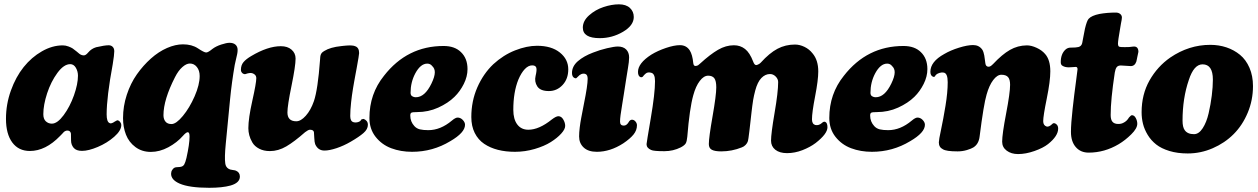

<svg xmlns="http://www.w3.org/2000/svg" viewBox="-20 -706 5955 909"><path d="M554.2 -113.8Q554.2 -87.9 520.5 -58.3Q486.8 -28.8 442.9 -10.3Q398.9 8.3 368.2 8.3Q340.8 8.3 328.6 -6.3Q316.4 -21 316.4 -41Q316.4 -70.3 315.9 -73.2Q313.5 -87.9 298.8 -87.9Q293.9 -87.9 289.3 -85.7Q284.7 -83.5 282 -80.8Q279.3 -78.1 273.9 -72Q268.6 -65.9 264.6 -62.5Q195.8 8.8 121.6 8.8Q67.9 8.8 38.1 -31.5Q8.3 -71.8 8.3 -143.6Q8.3 -212.4 31.5 -277.1Q54.7 -341.8 92 -388.4Q129.4 -435.1 178.5 -463.1Q227.5 -491.2 277.3 -491.2Q290.5 -491.2 304 -486.1Q317.4 -481 324 -476.6Q330.6 -472.2 342.8 -462.2Q355 -452.1 356 -451.2Q365.7 -443.8 377 -443.8Q386.2 -443.8 397.5 -457.5Q412.6 -475.6 435.1 -482.4Q475.1 -491.7 494.6 -491.7Q506.3 -491.7 513.7 -484.1Q521 -476.6 521 -463.4Q521 -446.8 513.7 -401.9Q484.9 -246.6 484.9 -164.6Q484.9 -129.4 498.5 -123.5Q502 -121.1 507.1 -122.3Q512.2 -123.5 515.1 -125.2Q518.1 -127 523.4 -130.4Q528.8 -133.8 533.2 -135.7Q538.1 -137.7 543.5 -133.8Q548.3 -129.9 551.3 -124.5Q554.2 -120.1 554.2 -113.8ZM312.5 -402.3Q282.2 -402.3 251.7 -360.8Q221.2 -319.3 203.1 -264.2Q185.1 -209 185.1 -165.5Q185.1 -142.6 197 -131.6Q209 -120.6 225.6 -120.6Q251.5 -120.6 281.2 -160.6Q311 -200.7 330.1 -254.4Q349.1 -308.1 349.1 -347.7Q349.1 -368.2 339.1 -385.3Q329.1 -402.3 312.5 -402.3Z M956.1 -457.5Q965.3 -457.5 985.4 -474.1Q1002 -486.8 1027.3 -495.1Q1052.7 -503.4 1066.4 -503.4Q1085 -503.4 1095 -494.4Q1105 -485.4 1105 -469.7Q1105 -460.4 1103 -450.4Q1101.1 -440.4 1097.4 -425.8Q1093.8 -411.1 1091.3 -398.4Q1077.1 -315.9 1069.3 -236.3L1048.8 -24.9Q1042.5 39.6 1046.4 66.9Q1048.3 85 1062.5 93.3Q1068.4 97.2 1080.6 98.6Q1092.8 100.1 1097.2 102.1Q1115.7 110.4 1115.7 129.9Q1115.7 159.7 1071.3 172.4Q1032.7 183.1 970.7 183.1Q876 183.1 830.1 163.1Q790 145.5 790 116.7Q790 106.4 795.4 98.4Q800.8 90.3 806.2 87.9Q811 85.4 821.3 85.2Q831.5 85 836.9 83.5Q846.7 81.5 852.1 72.8Q857.4 64 862.8 41.5Q877.4 -23.9 877.4 -59.6Q877.4 -80.1 869.1 -80.1Q861.3 -80.1 846.2 -63Q817.9 -30.8 776.9 -8.8Q735.8 13.2 694.3 13.2Q651.9 13.2 621.1 -9.8Q590.3 -32.7 576.4 -68.4Q562.5 -104 562.5 -147Q562.5 -203.1 580.3 -257.3Q598.1 -311.5 627.9 -353.8Q657.7 -396 694.3 -428.7Q731 -461.4 770.8 -478.8Q810.5 -496.1 846.2 -496.1Q888.2 -496.1 917 -477.1Q946.3 -457.5 956.1 -457.5ZM878.9 -405.3Q862.3 -405.3 843.3 -388.4Q824.2 -371.6 808.6 -340.8Q753.9 -233.9 753.9 -160.6Q753.9 -141.1 764.2 -129.4Q773.4 -118.7 792 -118.7Q814 -118.7 845.7 -157Q877.4 -195.3 901.4 -250Q925.3 -304.7 925.3 -346.2Q925.3 -372.1 912.1 -388.7Q898.9 -405.3 878.9 -405.3Z M1257.8 9.3Q1228.5 9.3 1207 -2Q1185.5 -13.2 1175 -31Q1164.6 -48.8 1160.2 -65.7Q1155.8 -82.5 1155.8 -99.1Q1155.8 -145.5 1174.6 -229.2Q1193.4 -313 1193.4 -335.9Q1193.4 -345.7 1187 -352.1Q1182.1 -356.9 1174.3 -359.4Q1163.1 -362.8 1142.6 -355.5Q1138.2 -353.5 1130.4 -357.4Q1120.6 -364.3 1120.6 -375Q1120.6 -397.5 1132.8 -411.9Q1145 -426.3 1168.9 -440.4Q1247.6 -487.3 1309.6 -487.3Q1341.3 -487.3 1359.9 -471.2Q1379.4 -454.6 1379.4 -428.7Q1379.4 -393.6 1360.1 -299.6Q1340.8 -205.6 1340.8 -173.8Q1340.8 -131.8 1382.8 -131.8Q1404.3 -131.8 1427.7 -158Q1451.2 -184.1 1466.3 -227.5Q1484.9 -282.7 1495.1 -421.4Q1495.1 -423.3 1495.6 -428Q1496.1 -432.6 1496.1 -434.6Q1496.1 -436.5 1496.8 -440.4Q1497.6 -444.3 1498.3 -446.3Q1499 -448.2 1500.5 -451.2Q1502 -454.1 1503.9 -456.1Q1505.9 -458 1508.8 -460.4Q1511.7 -462.9 1515.6 -464.8Q1543.5 -482.4 1595.7 -487.8Q1598.6 -488.3 1606.2 -489Q1613.8 -489.7 1617.2 -490Q1620.6 -490.2 1627.2 -490.7Q1633.8 -491.2 1637.5 -491Q1641.1 -490.7 1646.2 -490.5Q1651.4 -490.2 1655.3 -489.3Q1659.2 -488.3 1662.6 -486.8Q1680.2 -480 1680.2 -454.6Q1680.2 -446.8 1668.5 -382.8Q1667.5 -378.4 1663.1 -354Q1658.7 -329.6 1657 -320.6Q1655.3 -311.5 1651.6 -289.3Q1647.9 -267.1 1646.2 -253.9Q1644.5 -240.7 1642.3 -221.9Q1640.1 -203.1 1639.2 -187.3Q1638.2 -171.4 1638.2 -156.7Q1638.2 -132.8 1652.3 -127.9Q1663.1 -124.5 1675 -127.9Q1687 -131.3 1690.9 -140.6Q1699.7 -143.1 1700.7 -143.1Q1708.5 -141.1 1715.1 -134Q1721.7 -127 1721.7 -115.2Q1721.7 -94.2 1700.9 -76.2Q1680.2 -58.1 1640.6 -35.2Q1607.9 -16.1 1573.5 -4.6Q1539.1 6.8 1516.1 6.8Q1485.4 6.8 1472.2 -23.4Q1468.8 -32.7 1468 -52Q1467.3 -71.3 1466.3 -80.1Q1464.4 -91.8 1447.3 -91.8Q1439.5 -91.8 1424.3 -80.1Q1373.5 -35.2 1335.4 -12.9Q1297.4 9.3 1257.8 9.3Z M2080.1 -488.3Q2132.8 -488.3 2162.1 -459.5Q2193.4 -429.7 2193.4 -378.9Q2193.4 -343.8 2175.8 -308.6Q2158.2 -273.4 2131.8 -247.6Q2101.6 -217.8 2054.7 -196.5Q2007.8 -175.3 1954.1 -175.3Q1933.6 -175.3 1928 -172.6Q1922.4 -169.9 1922.4 -159.2Q1922.4 -129.9 1941.9 -108.9Q1952.6 -97.2 1968.3 -93.5Q1983.9 -89.8 2007.8 -89.8Q2065.4 -89.8 2119.1 -134.8Q2136.2 -149.4 2146.5 -149.4Q2159.7 -149.4 2170.4 -138.7Q2181.6 -127.4 2181.6 -115.2Q2181.6 -78.1 2111.8 -37.6Q2028.8 12.7 1930.7 12.7Q1877 12.7 1832.3 -4.2Q1787.6 -21 1758.3 -58.1Q1729 -95.2 1729 -147.5Q1729 -261.7 1797.9 -347.2Q1907.7 -488.3 2080.1 -488.3ZM1929.2 -252Q1938 -245.6 1948.7 -245.6Q1991.2 -245.6 2022.5 -310.1Q2038.6 -343.3 2038.6 -363.8Q2038.6 -381.8 2026.4 -393.1Q2017.6 -404.8 2002.9 -404.8Q1971.2 -404.8 1946.3 -358.9Q1923.8 -316.9 1923.8 -266.6Q1923.8 -257.3 1929.2 -252Z M2522.5 -489.3Q2590.8 -489.3 2630.6 -457.3Q2670.4 -425.3 2670.4 -377.9Q2670.4 -332.5 2643.6 -303.7Q2616.7 -274.9 2578.6 -274.9Q2538.1 -274.9 2523.7 -297.1Q2509.3 -319.3 2515.6 -346.2Q2522.5 -375 2519 -385.7Q2515.6 -396.5 2499.5 -396.5Q2481.4 -396.5 2464.6 -378.9Q2447.8 -361.3 2434.1 -329.1Q2410.2 -270 2410.2 -186Q2410.2 -141.6 2429 -116.7Q2447.8 -91.8 2481.4 -91.8Q2532.2 -91.8 2592.8 -140.6Q2612.8 -155.8 2623.5 -155.8Q2637.7 -155.8 2646.7 -140.4Q2655.8 -125 2655.8 -109.9Q2655.8 -94.2 2637 -73.5Q2618.2 -52.7 2587.6 -33.4Q2557.1 -14.2 2511.5 -0.7Q2465.8 12.7 2418 12.7Q2374 12.7 2337.4 3.4Q2300.8 -5.9 2272.2 -25.1Q2243.7 -44.4 2227.5 -76.7Q2211.4 -108.9 2211.4 -151.9Q2211.4 -227.1 2239.7 -292Q2268.1 -356.9 2315.4 -401.9Q2363.3 -445.8 2418.7 -467.5Q2474.1 -489.3 2522.5 -489.3Z M2739.3 -575.2Q2739.3 -606.9 2768.8 -633.3Q2798.3 -659.7 2837.2 -672.6Q2876 -685.5 2910.2 -685.5Q2943.8 -685.5 2962.2 -668.5Q2980.5 -651.4 2980.5 -625.5Q2980.5 -585.4 2929.4 -555.4Q2878.4 -525.4 2819.3 -525.4Q2739.3 -525.4 2739.3 -575.2ZM2745.1 -217.3Q2762.2 -301.3 2762.2 -333Q2762.2 -352.5 2751 -356Q2742.7 -358.9 2732.9 -355.5Q2723.6 -351.6 2717.8 -344.7Q2709.5 -336.4 2708.5 -335.9Q2705.1 -334 2699.7 -336.9Q2688 -342.3 2688 -360.4Q2688 -392.1 2715.8 -416.3Q2743.7 -440.4 2787.6 -457Q2819.8 -469.7 2854.2 -477.8Q2888.7 -485.8 2904.8 -485.8Q2930.7 -485.8 2944.6 -471.7Q2958.5 -457.5 2958.5 -434.1Q2958.5 -424.3 2957 -411.4Q2955.6 -398.4 2953.1 -384.3Q2950.7 -370.1 2944.8 -333Q2939 -295.9 2933.1 -257.8Q2930.7 -241.2 2925.5 -210.4Q2920.4 -179.7 2918 -161.4Q2915.5 -143.1 2915.5 -129.9Q2915.5 -111.3 2933.6 -111.3Q2947.8 -111.3 2958.5 -131.3Q2964.4 -139.2 2972.2 -139.2Q2981.4 -139.2 2988.5 -130.9Q2995.6 -122.6 2995.6 -112.8Q2995.6 -89.4 2979.5 -69.3Q2963.4 -49.3 2930.7 -27.3Q2868.7 12.7 2805.7 12.7Q2765.1 12.7 2743.4 -7.6Q2721.7 -27.8 2721.7 -60.1Q2721.7 -78.6 2724.6 -102.1Q2727.5 -125.5 2731.4 -146Q2735.4 -166.5 2745.1 -217.3Z M3295.4 -405.8Q3342.3 -448.7 3379.4 -470.2Q3416.5 -491.7 3454.6 -491.7Q3484.9 -491.7 3507.3 -474.1Q3529.8 -456.5 3545.9 -414.1Q3551.8 -397.9 3560.1 -397.9Q3564 -397.9 3571 -401.6Q3578.1 -405.3 3581.5 -409.2Q3623 -455.1 3660.9 -475.1Q3698.7 -495.1 3743.7 -495.1Q3766.1 -495.1 3788.8 -484.1Q3811.5 -473.1 3827.1 -453.1Q3854 -421.4 3854 -367.7Q3854 -327.1 3839.1 -250.2Q3824.2 -173.3 3824.2 -141.1Q3824.2 -119.1 3839.4 -114.3Q3856.4 -110.4 3871.6 -124Q3878.9 -131.3 3886.2 -129.4Q3897.5 -125 3897.5 -103.5Q3897.5 -72.3 3841.3 -28.8Q3815.4 -9.3 3779.1 4.9Q3742.7 19 3706.1 19Q3670.9 19 3650.6 2.9Q3630.4 -13.2 3630.4 -40Q3630.4 -73.7 3647.2 -171.9Q3664.1 -270 3664.1 -317.4Q3664.1 -332 3652.3 -343.8Q3640.6 -355.5 3625.5 -355.5Q3603 -355.5 3584.7 -336.7Q3566.4 -317.9 3555.7 -277.8Q3552.7 -267.1 3550 -254.6Q3547.4 -242.2 3545.7 -232.7Q3543.9 -223.1 3541.5 -203.6Q3539.1 -184.1 3537.8 -173.1Q3536.6 -162.1 3533.2 -132.1Q3529.8 -102.1 3527.8 -85Q3522.9 -43.9 3521 -38.1Q3518.1 -28.3 3510 -20Q3502 -11.7 3492.2 -8.3Q3445.3 10.7 3394.5 10.7Q3364.7 10.7 3350.3 3.2Q3335.9 -4.4 3335.9 -23.9Q3335.9 -54.7 3353.5 -155Q3371.1 -255.4 3371.1 -292.5Q3371.1 -322.8 3362.1 -335.2Q3353 -347.7 3332.5 -347.7Q3312 -347.7 3293 -322.8Q3273.9 -297.9 3262.2 -254.9Q3244.6 -191.9 3233.9 -58.6Q3231.9 -36.1 3226.3 -26.9Q3220.7 -17.6 3203.1 -8.3Q3167 9.8 3125.5 9.8Q3073.7 9.8 3062.5 3.9Q3041 -5.4 3041 -23.4Q3041 -28.8 3061 -146.2Q3081.1 -263.7 3081.1 -321.8Q3081.1 -358.9 3061.5 -361.8Q3052.2 -364.7 3042.5 -361.3Q3038.1 -359.4 3029.8 -351.1Q3026.9 -346.7 3022.5 -342.3Q3017.1 -338.9 3012.2 -340.8Q3000.5 -345.7 3000.5 -365.7Q3000.5 -406.7 3063.5 -447.3Q3093.8 -465.8 3132.8 -479Q3171.9 -492.2 3199.2 -492.2Q3229.5 -492.2 3245.6 -467.3Q3258.3 -447.3 3262.2 -407.2Q3263.7 -393.6 3272.5 -393.6Q3276.4 -393.6 3280 -394.8Q3283.7 -396 3285.6 -397.5Q3287.6 -398.9 3290.8 -401.9Q3293.9 -404.8 3295.4 -405.8Z M4257.3 -488.3Q4310.1 -488.3 4339.4 -459.5Q4370.6 -429.7 4370.6 -378.9Q4370.6 -343.8 4353 -308.6Q4335.4 -273.4 4309.1 -247.6Q4278.8 -217.8 4231.9 -196.5Q4185.1 -175.3 4131.3 -175.3Q4110.8 -175.3 4105.2 -172.6Q4099.6 -169.9 4099.6 -159.2Q4099.6 -129.9 4119.1 -108.9Q4129.9 -97.2 4145.5 -93.5Q4161.1 -89.8 4185.1 -89.8Q4242.7 -89.8 4296.4 -134.8Q4313.5 -149.4 4323.7 -149.4Q4336.9 -149.4 4347.7 -138.7Q4358.9 -127.4 4358.9 -115.2Q4358.9 -78.1 4289.1 -37.6Q4206.1 12.7 4107.9 12.7Q4054.2 12.7 4009.5 -4.2Q3964.8 -21 3935.5 -58.1Q3906.2 -95.2 3906.2 -147.5Q3906.2 -261.7 3975.1 -347.2Q4085 -488.3 4257.3 -488.3ZM4106.4 -252Q4115.2 -245.6 4126 -245.6Q4168.5 -245.6 4199.7 -310.1Q4215.8 -343.3 4215.8 -363.8Q4215.8 -381.8 4203.6 -393.1Q4194.8 -404.8 4180.2 -404.8Q4148.4 -404.8 4123.5 -358.9Q4101.1 -316.9 4101.1 -266.6Q4101.1 -257.3 4106.4 -252Z M4841.3 -491.2Q4862.8 -491.2 4887.7 -479.7Q4912.6 -468.3 4927.7 -450.7Q4952.6 -422.9 4952.6 -368.2Q4952.6 -322.3 4935.8 -239.5Q4918.9 -156.7 4918.9 -132.3Q4918.9 -112.3 4935.1 -106.9Q4946.8 -104 4962.4 -119.6Q4967.8 -125 4975.1 -121.6Q4979 -120.1 4981.9 -117.2Q4989.7 -110.4 4989.7 -97.2Q4989.7 -62 4941.9 -23.9Q4918.5 -5.4 4877.4 9Q4836.4 23.4 4799.8 23.4Q4767.6 23.4 4746.1 7.3Q4724.6 -8.8 4724.6 -35.2Q4724.6 -70.8 4743.4 -168.7Q4762.2 -266.6 4762.2 -304.7Q4762.2 -330.1 4752.4 -341.1Q4742.7 -352.1 4720.7 -352.1Q4701.2 -352.1 4682.1 -326.9Q4663.1 -301.8 4650.9 -258.3Q4637.2 -212.9 4617.7 -58.6Q4613.3 -23.4 4587.9 -7.8Q4578.6 -2 4557.6 4.4Q4536.6 10.7 4513.7 10.7Q4459.5 10.7 4443.8 0.5Q4424.8 -8.8 4424.8 -32.2Q4424.8 -43.5 4435.3 -92.3Q4445.8 -141.1 4456.3 -205.1Q4466.8 -269 4466.8 -316.9Q4466.8 -359.4 4447.8 -362.3Q4439.9 -364.3 4429 -361.1Q4418 -357.9 4414.1 -354L4411.1 -351.6Q4408.2 -348.6 4407.2 -345.7Q4403.8 -340.3 4397 -342.8Q4384.8 -348.1 4384.8 -366.2Q4384.8 -414.1 4450.2 -450.2Q4480 -467.8 4520 -480.2Q4560.1 -492.7 4586.9 -492.7Q4614.7 -492.7 4629.9 -471.7Q4633.8 -466.3 4636.2 -458.3Q4638.7 -450.2 4639.9 -443.4Q4641.1 -436.5 4642.6 -424.6Q4644 -412.6 4645 -406.7Q4647 -390.1 4660.2 -390.1Q4663.1 -390.1 4665.5 -390.9Q4668 -391.6 4670.4 -393.3Q4672.9 -395 4674.1 -396Q4675.3 -397 4678.2 -399.7Q4681.2 -402.3 4681.6 -402.8Q4724.6 -448.7 4761.5 -469.7Q4798.3 -490.7 4841.3 -491.2Z M5238.3 -161.6Q5238.3 -139.2 5247.1 -129.2Q5255.9 -119.1 5274.4 -119.1Q5288.6 -119.1 5298.3 -124.5Q5314.5 -131.8 5325.2 -149.9Q5334.5 -160.6 5338.9 -160.6Q5350.1 -160.6 5357.2 -147.2Q5364.3 -133.8 5364.3 -120.1Q5364.3 -98.1 5335.9 -70.1Q5307.6 -42 5276.4 -23.4Q5209 16.6 5134.3 16.6Q5095.7 16.6 5073 -9.8Q5050.3 -36.1 5050.3 -81.5Q5050.3 -119.6 5058.1 -189.9Q5065.9 -260.3 5073.7 -316.9Q5081.5 -373.5 5081.5 -377.9Q5081.5 -389.2 5073.2 -389.2Q5069.3 -389.2 5058.8 -388.2Q5048.3 -387.2 5040 -387.2Q5022.5 -387.2 5011.2 -394Q5002 -398.4 5002 -411.6Q5002 -451.2 5024.9 -471.7Q5035.2 -480.5 5047.9 -480.5Q5075.2 -480.5 5085.9 -483.4Q5100.1 -487.3 5103.5 -502Q5105 -507.8 5109.4 -533.2Q5113.8 -558.6 5116.7 -570.8Q5125.5 -607.4 5133.8 -616.7Q5147.5 -632.3 5186 -640.1Q5222.2 -646.5 5262.7 -646.5Q5275.4 -646.5 5283.4 -639.9Q5291.5 -633.3 5291.5 -623Q5291.5 -618.2 5290.3 -611.6Q5289.1 -605 5286.9 -593.8Q5284.7 -582.5 5283.2 -571.8Q5272.9 -513.2 5272.9 -499.5Q5272.9 -491.2 5275.6 -487.5Q5278.3 -483.9 5286.6 -483.4Q5303.2 -482.4 5326.7 -483.4Q5333.5 -483.9 5339.4 -484.9Q5345.2 -485.8 5348.6 -485.8Q5369.6 -485.8 5369.6 -460.4Q5369.6 -460 5364.3 -435.5Q5364.3 -435.1 5362.5 -426.5Q5360.8 -418 5359.9 -414.6Q5352.5 -393.1 5333.5 -393.1Q5326.7 -393.1 5311 -394.5Q5295.4 -396 5286.6 -396Q5272.9 -396 5266.8 -387.9Q5260.7 -379.9 5257.8 -362.3Q5238.3 -233.9 5238.3 -161.6Z M5384.8 -174.8Q5384.8 -258.8 5422.1 -325Q5459.5 -391.1 5520.5 -433.6Q5608.9 -493.7 5710 -493.7Q5750.5 -493.7 5786.4 -481.7Q5822.3 -469.7 5850.6 -446.5Q5878.9 -423.3 5895.5 -385Q5912.1 -346.7 5912.1 -298.3Q5912.1 -231.9 5887.2 -172.4Q5862.3 -112.8 5820.3 -70.8Q5778.3 -28.8 5721.4 -4.2Q5664.6 20.5 5603 20.5Q5554.7 20.5 5516.4 8.8Q5478 -2.9 5453.9 -22Q5429.7 -41 5413.8 -67.1Q5397.9 -93.3 5391.4 -119.6Q5384.8 -146 5384.8 -174.8ZM5632.8 -70.8Q5655.8 -70.8 5674.1 -99.1Q5692.4 -127.4 5702.1 -169.7Q5711.9 -211.9 5717 -253.4Q5722.2 -294.9 5722.2 -329.1Q5722.2 -401.4 5673.3 -401.4Q5632.3 -401.4 5608.4 -327.6Q5578.6 -241.2 5578.6 -134.8Q5578.6 -104 5588.9 -89.8Q5602.1 -70.8 5632.8 -70.8Z"/></svg>

Font: Cooper* ExtraBold
Style: Italic
Weight: 800
Italic angle: -7°
Designer: Owen Earl
Foundry: indestructible type*
Version: Version 0.001